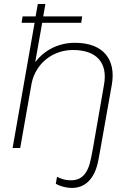

<svg xmlns="http://www.w3.org/2000/svg" viewBox="-20 -740 653 960"><path d="M93 -658 88 -626H153L43 0H81L138 -323C159 -424 244 -490 345 -490C463 -490 520 -426 500 -316L445 0L436 47C420 133 385 166 323 161C302 160 283 153 265 144L259 179C278 190 304 197 326 199C401 206 454 158 472 60L483 0L539 -316C561 -440 499 -526 355 -526C275 -526 204 -492 156 -429L191 -626H386L391 -658H196L207 -720H169L158 -658Z"/></svg>

Font: Fixel Display 20240404 ExLight
Style: Italic
Weight: 200
Italic angle: -10°
Designer: AlfaBravo + MacPaw
Foundry: Kyrylo Tkachov, Marchela Mozhyna, Serhii Makarenko, Maria Weinstein, Zakhar Kryvoshyya
Version: Version 1.211;Glyphs 3.2 (3225)